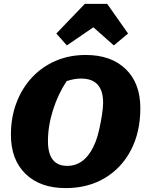

<svg xmlns="http://www.w3.org/2000/svg" viewBox="-20 -952 744 985"><path d="M317 13Q186 13 111 -60Q36 -133 36 -261Q36 -350 64.5 -425Q93 -500 144.5 -555Q196 -610 266 -640Q336 -670 420 -670Q550 -670 625 -597.5Q700 -525 700 -397Q700 -275 652 -182.5Q604 -90 517.5 -38.5Q431 13 317 13ZM325 -101Q422 -101 471 -226Q481 -252 489.5 -290Q498 -328 503.5 -365Q509 -402 509 -425Q509 -549 396 -549Q361 -549 322 -536Q278 -470 252 -388Q226 -306 226 -228Q226 -101 325 -101ZM530 -932 637 -780 564 -719 459 -812 323 -719 269 -780 415 -932Z"/></svg>

Font: Piazzolla SC ExtraBold
Style: Italic
Weight: 800
Italic angle: -11.3°
Designer: Juan Pablo del Peral
Foundry: Huerta Tipografica
Version: Version 1.330